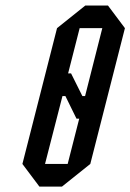

<svg xmlns="http://www.w3.org/2000/svg" viewBox="-20 -687 480 707"><path d="M293.3 -333.3 356.7 -583.3H273.3L230.8 -416.7H241.7L283.3 -333.3ZM210 -333.3 145.8 -83.3H229.2L271.7 -250H261.7L220.8 -333.3ZM312.5 -83.3 208.3 0H125L62.5 -83.3L190 -583.3L294.2 -666.7H377.5L440 -583.3Z"/></svg>

Font: Yulong
Style: Italic
Weight: 400
Italic angle: -14.25°
Designer: GGBotNet
Foundry: f0n7.com
Version: 1.00